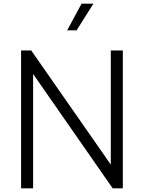

<svg xmlns="http://www.w3.org/2000/svg" viewBox="-20 -1018 777 1038"><path d="M94 -745H149L579 -128V-745H644V0H589L159 -618V0H94ZM421 -998H485L394 -854H343Z"/></svg>

Font: Evergrow Sans
Style: Light
Weight: 300
Foundry: 10Web
Version: Version 1.000